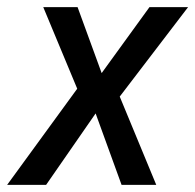

<svg xmlns="http://www.w3.org/2000/svg" viewBox="-41 -517 546 537"><path d="M-21 0 186 -284 192 -228 80 -497H176L245 -308H240L377 -497H485L281 -230V-278L396 0H299L226 -201L228 -202L88 0Z"/></svg>

Font: Nunito Sans 7pt Condensed Medium
Style: Italic
Weight: 500
Width: 3
Italic angle: -9°
Designer: Vernon Adams
Foundry: Vernon Adams
Version: Version 3.101;gftools[0.9.27]